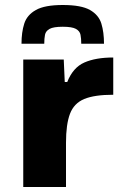

<svg xmlns="http://www.w3.org/2000/svg" viewBox="-20 -748 502 768"><path d="M73 0V-510H235L239 -420H249Q272 -478 317.5 -498Q363 -518 433 -518V-369Q358 -369 317 -352Q276 -335 260 -293Q244 -251 244 -177V0ZM231 -728Q305 -728 340 -708Q375 -688 385.5 -653.5Q396 -619 396 -573H305Q305 -594 302 -609Q299 -624 283.5 -632.5Q268 -641 231 -641Q194 -641 178.5 -632.5Q163 -624 160 -609Q157 -594 157 -573H66Q66 -619 77 -653.5Q88 -688 123.5 -708Q159 -728 231 -728Z"/></svg>

Font: Saira Expanded
Style: Bold
Weight: 700
Width: 7
Designer: Hector Gatti with collaboration of the Omnibus-Type team
Foundry: Omnibus-Type
Version: Version 1.100; ttfautohint (v1.8.3)